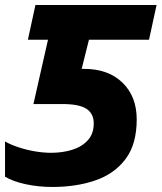

<svg xmlns="http://www.w3.org/2000/svg" viewBox="-22 -734 643 764"><path d="M186 10Q131 10 80 -1Q29 -12 -2 -31V-171Q19 -159 50 -148.5Q81 -138 115.5 -132Q150 -126 181 -126Q227 -126 265.5 -138Q304 -150 327.5 -176Q351 -202 351 -243Q351 -282 322 -301Q293 -320 226 -320H111L169 -576H89L119 -714H601L571 -576H332L303 -460H312Q409 -460 465.5 -405Q522 -350 522 -259Q522 -160 477.5 -101Q433 -42 357 -16Q281 10 186 10Z"/></svg>

Font: Noto Sans ExtraBold
Style: Italic
Weight: 800
Italic angle: -12°
Designer: Monotype Design Team
Foundry: Monotype Imaging Inc.
Version: Version 2.013; ttfautohint (v1.8.4.7-5d5b)